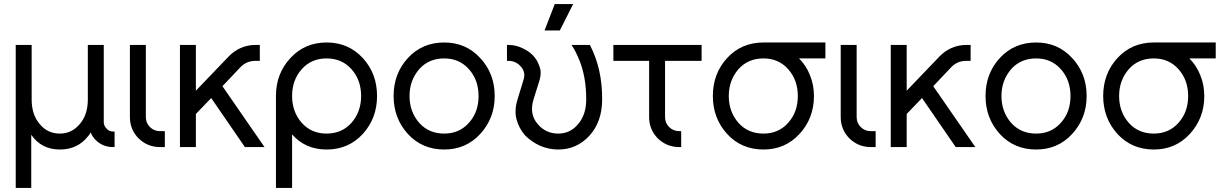

<svg xmlns="http://www.w3.org/2000/svg" viewBox="-20 -720 5981 940"><path d="M273 12Q360 12 411 -53Q415 -57 418.5 -62Q422 -67 424 -72Q428 -62 433.5 -53Q439 -44 447 -36Q482 0 533 0H541V-76H533Q515 -76 502 -90Q488 -104 488 -122V-500H410V-233Q410 -158 370 -112Q331 -66 273 -66Q213 -66 175 -112Q135 -158 135 -233V-500H57V200H133V-60Q183 12 273 12Z M616 -500V-147Q616 -86 658 -43Q702 0 763 0H787V-78H763Q734 -78 714 -98Q694 -118 694 -147V-500Z M861 -500V0H939V-162L1014 -240L1179 0H1275L1069 -298L1158 -392Q1188 -422 1230 -422H1252V-500H1230Q1192 -500 1156 -484Q1141 -477 1127.5 -467.5Q1114 -458 1101 -445L939 -276V-500Z M1579 -434Q1654 -434 1701 -381Q1748 -328 1748 -250Q1748 -173 1701 -119Q1654 -66 1579 -66Q1504 -66 1457 -119Q1410 -173 1410 -250Q1410 -328 1457 -381Q1504 -434 1579 -434ZM1579 -512Q1472 -512 1402 -436Q1331 -360 1331 -250V200H1410V-62Q1475 12 1579 12Q1686 12 1756 -64Q1826 -141 1826 -250Q1826 -360 1756 -436Q1686 -512 1579 -512Z M2155 -512Q2047 -512 1977 -436Q1907 -360 1907 -250Q1907 -141 1977 -64Q2047 12 2155 12Q2261 12 2331 -64Q2402 -141 2402 -250Q2402 -360 2331 -436Q2261 -512 2155 -512ZM2155 -434Q2229 -434 2276 -381Q2323 -328 2323 -250Q2323 -211 2311.5 -178.5Q2300 -146 2276 -119Q2229 -66 2155 -66Q2079 -66 2032 -119Q1985 -173 1985 -250Q1985 -289 1997 -321.5Q2009 -354 2032 -381Q2079 -434 2155 -434Z M2462 -500V-422H2470Q2506 -422 2530 -394Q2555 -367 2543 -329L2514 -234Q2497 -180 2509 -135Q2515 -113 2525.5 -93.5Q2536 -74 2551 -57Q2567 -41 2585 -28.5Q2603 -16 2625 -6Q2646 3 2668.5 7.5Q2691 12 2713 12Q2804 12 2866 -56Q2928 -124 2928 -234Q2929 -383 2868 -500H2778Q2790 -482 2799.5 -463Q2809 -444 2817 -424Q2833 -385 2841.5 -337Q2850 -289 2850 -233Q2850 -158 2810 -112Q2772 -66 2713 -66Q2652 -66 2613 -112Q2570 -161 2592 -233L2622 -329Q2627 -347 2627 -364Q2627 -381 2620 -398Q2610 -427 2589.5 -448.5Q2569 -470 2538 -484Q2521 -492 2504.5 -496Q2488 -500 2470 -500ZM2646 -571H2721L2786 -700H2696Z M2983 -500V-422H3158V-147Q3158 -86 3200 -43Q3244 0 3305 0H3315V-78H3305Q3276 -78 3256 -98Q3236 -118 3236 -147V-422H3415V-500Z M3718 -512Q3610 -512 3540 -436Q3470 -360 3470 -250Q3470 -141 3540 -64Q3610 12 3718 12Q3824 12 3894 -64Q3965 -141 3965 -250Q3965 -277 3960 -303Q3955 -329 3945 -353Q3936 -376 3922.5 -396.5Q3909 -417 3892 -434H4021V-512ZM3718 -434Q3792 -434 3839 -381Q3886 -328 3886 -250Q3886 -211 3874.5 -178.5Q3863 -146 3839 -119Q3792 -66 3718 -66Q3642 -66 3595 -119Q3548 -173 3548 -250Q3548 -289 3560 -321.5Q3572 -354 3595 -381Q3642 -434 3718 -434Z M4096 -500V-147Q4096 -86 4138 -43Q4182 0 4243 0H4267V-78H4243Q4214 -78 4194 -98Q4174 -118 4174 -147V-500Z M4341 -500V0H4419V-162L4494 -240L4659 0H4755L4549 -298L4638 -392Q4668 -422 4710 -422H4732V-500H4710Q4672 -500 4636 -484Q4621 -477 4607.5 -467.5Q4594 -458 4581 -445L4419 -276V-500Z M5053 -512Q4945 -512 4875 -436Q4805 -360 4805 -250Q4805 -141 4875 -64Q4945 12 5053 12Q5159 12 5229 -64Q5300 -141 5300 -250Q5300 -360 5229 -436Q5159 -512 5053 -512ZM5053 -434Q5127 -434 5174 -381Q5221 -328 5221 -250Q5221 -211 5209.5 -178.5Q5198 -146 5174 -119Q5127 -66 5053 -66Q4977 -66 4930 -119Q4883 -173 4883 -250Q4883 -289 4895 -321.5Q4907 -354 4930 -381Q4977 -434 5053 -434Z M5629 -512Q5521 -512 5451 -436Q5381 -360 5381 -250Q5381 -141 5451 -64Q5521 12 5629 12Q5735 12 5805 -64Q5876 -141 5876 -250Q5876 -277 5871 -303Q5866 -329 5856 -353Q5847 -376 5833.5 -396.5Q5820 -417 5803 -434H5932V-512ZM5629 -434Q5703 -434 5750 -381Q5797 -328 5797 -250Q5797 -211 5785.5 -178.5Q5774 -146 5750 -119Q5703 -66 5629 -66Q5553 -66 5506 -119Q5459 -173 5459 -250Q5459 -289 5471 -321.5Q5483 -354 5506 -381Q5553 -434 5629 -434Z"/></svg>

Font: Unageo
Style: Regular
Weight: 400
Designer: Richard Sepsi
Foundry: Richard Sepsi
Version: Version 2.000